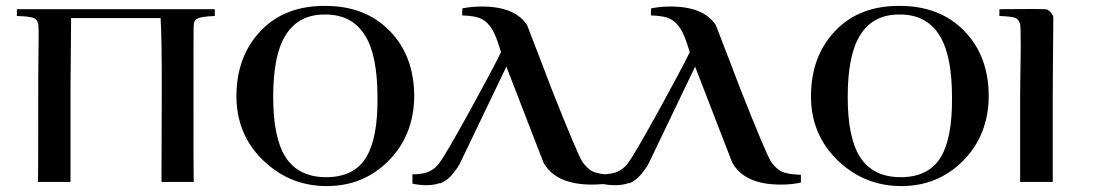

<svg xmlns="http://www.w3.org/2000/svg" viewBox="-20 -614 3713 648"><path d="M37 -583V-560C67 -559 87 -557 96 -552C103 -549 107 -542 109 -533C110 -529 111 -503 110 -454C109 -369 109 -317 109 -299C109 -132 109 -32 108 0H218V-318L220 -553H522C525 -507 526 -428 526 -316L525 0H634C633 -25 633 -124 633 -298C633 -452 633 -530 634 -533C635 -542 639 -548 646 -551C655 -556 675 -559 705 -560C705 -575 705 -583 705 -583Z M1378 -288C1378 -380 1350 -454 1295 -510C1240 -566 1168 -594 1079 -594C989 -595 916 -568 861 -511C806 -454 778 -380 778 -289C778 -202 809 -129 870 -71C930 -14 1001 14 1083 14C1165 14 1234 -14 1291 -71C1348 -128 1377 -201 1378 -288ZM1254 -285C1255 -194 1242 -127 1217 -85C1190 -39 1144 -16 1081 -16C1018 -16 972 -39 943 -85C916 -128 902 -195 902 -286C902 -378 915 -447 942 -492C971 -541 1016 -566 1079 -565C1140 -565 1185 -540 1214 -491C1241 -446 1254 -377 1254 -285Z M2046 2C2046 -15 2046 -24 2046 -24C2015 -25 1993 -29 1979 -36C1969 -41 1958 -51 1946 -67C1935 -84 1900 -166 1842 -313C1825 -357 1798 -429 1759 -529C1732 -571 1681 -592 1606 -592C1583 -592 1562 -590 1542 -586C1542 -593 1539 -581 1540 -562C1571 -561 1594 -557 1609 -548C1620 -542 1631 -531 1641 -515C1646 -507 1653 -492 1661 -469C1668 -448 1671 -438 1671 -438C1650 -395 1614 -328 1563 -235C1508 -136 1474 -77 1459 -59C1445 -42 1426 -31 1403 -28C1384 -25 1373 -25 1372 -27V6C1387 9 1402 11 1418 11C1435 11 1451 9 1464 4L1465 5C1482 -1 1499 -14 1514 -35C1521 -44 1528 -53 1533 -64L1689 -389L1814 -66C1841 -16 1896 9 1978 9C2002 9 2025 7 2046 2Z M2683 2C2683 -15 2683 -24 2683 -24C2652 -25 2630 -29 2616 -36C2606 -41 2595 -51 2583 -67C2572 -84 2537 -166 2479 -313C2462 -357 2435 -429 2396 -529C2369 -571 2318 -592 2243 -592C2220 -592 2199 -590 2179 -586C2179 -593 2176 -581 2177 -562C2208 -561 2231 -557 2246 -548C2257 -542 2268 -531 2278 -515C2283 -507 2290 -492 2298 -469C2305 -448 2308 -438 2308 -438C2287 -395 2251 -328 2200 -235C2145 -136 2111 -77 2096 -59C2082 -42 2063 -31 2040 -28C2021 -25 2010 -25 2009 -27V6C2024 9 2039 11 2055 11C2072 11 2088 9 2101 4L2102 5C2119 -1 2136 -14 2151 -35C2158 -44 2165 -53 2170 -64L2326 -389L2451 -66C2478 -16 2533 9 2615 9C2639 9 2662 7 2683 2Z M3317 -288C3317 -380 3289 -454 3234 -510C3179 -566 3107 -594 3018 -594C2928 -595 2855 -568 2800 -511C2745 -454 2717 -380 2717 -289C2717 -202 2748 -129 2809 -71C2869 -14 2940 14 3022 14C3104 14 3173 -14 3230 -71C3287 -128 3316 -201 3317 -288ZM3193 -285C3194 -194 3181 -127 3156 -85C3129 -39 3083 -16 3020 -16C2957 -16 2911 -39 2882 -85C2855 -128 2841 -195 2841 -286C2841 -378 2854 -447 2881 -492C2910 -541 2955 -566 3018 -565C3079 -565 3124 -540 3153 -491C3180 -446 3193 -377 3193 -285Z M3535 -554C3535 -565 3522 -578 3514 -582C3506 -584 3452 -584 3353 -583C3353 -568 3353 -560 3353 -560C3382 -559 3401 -557 3410 -552C3415 -549 3419 -543 3423 -533C3424 -529 3425 -503 3425 -454C3424 -369 3423 -317 3423 -299V0H3533V-276C3533 -341 3534 -434 3535 -554Z"/></svg>

Font: GFS Nicefore
Style: Regular
Weight: 400
Designer: George Matthiopoulos
Foundry: George Matthiopoulos
Version: Version 1.0